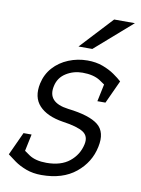

<svg xmlns="http://www.w3.org/2000/svg" viewBox="-81 -756 604 820"><g transform="rotate(10 220.5 -346.0)"><path d="M156 8 168 -47Q231 -47 268 -77Q305 -107 315 -153Q323 -189 297 -206Q271 -223 207 -232L220 -290Q314 -279 351.5 -248.5Q389 -218 375 -153Q361 -84 304.5 -38Q248 8 156 8ZM266 -508 254 -453Q215 -453 183 -433Q151 -413 143 -376Q126 -302 220 -290L207 -232Q137 -243 103.5 -279Q70 -315 83 -376Q92 -417 118.5 -446.5Q145 -476 184 -492Q223 -508 266 -508ZM4 -55 48 -99Q65 -84 93 -65.5Q121 -47 168 -47L156 8Q119 8 89.5 -3Q60 -14 39 -29Q18 -44 4 -55ZM374 -402Q358 -417 329.5 -435Q301 -453 254 -453L266 -508Q303 -508 332.5 -497Q362 -486 383.5 -471Q405 -456 418 -444ZM85 -155 64 -55H4L50 -155ZM337 -344 358 -444H418L372 -344ZM437 -700 277 -560H217L347 -700Z"/></g></svg>

Font: Epunda Slab Light
Style: Italic
Weight: 300
Italic angle: -12°
Designer: Simon Atzbach
Foundry: typofactur
Version: Version 1.102